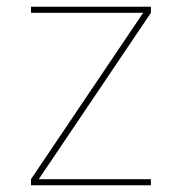

<svg xmlns="http://www.w3.org/2000/svg" viewBox="-20 -550 540 570"><path d="M72 0V-18L405 -512H72V-530H428V-512L95 -18H428V0Z"/></svg>

Font: iosevka_custom_sans_ss08 Thin
Style: Regular
Weight: 100
Designer: Belleve Invis
Foundry: Belleve Invis
Version: Version 10.3.0; ttfautohint (v1.8.3)